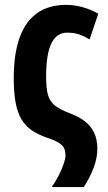

<svg xmlns="http://www.w3.org/2000/svg" viewBox="-20 -577 441 783"><path d="M249 -557.1Q282.7 -557.1 315.7 -548.1Q348.6 -539.1 380.9 -521L345.2 -416Q322.8 -430.2 301.5 -437Q280.3 -443.8 253.9 -443.8Q210.9 -443.8 189.5 -399.9Q168 -356 168 -264.2Q168 -217.8 175.5 -190.4Q183.1 -163.1 203.9 -146.7Q224.6 -130.4 264.2 -115.2Q300.8 -102.1 325.9 -82.5Q351.1 -63 364 -35.4Q377 -7.8 377 29.8Q377 66.9 361.8 107.2Q346.7 147.5 321.8 186H190.9Q206.5 164.1 219.2 138.9Q231.9 113.8 239.5 91.8Q247.1 69.8 247.1 58.1Q247.1 42.5 242.7 30.3Q238.3 18.1 222.4 7.1Q206.5 -3.9 172.9 -15.1Q135.7 -27.8 109.9 -45.4Q84 -63 67.6 -90.3Q51.3 -117.7 43.7 -158.4Q36.1 -199.2 36.1 -257.8Q36.1 -357.4 60.1 -423.8Q84 -490.2 131.6 -523.7Q179.2 -557.1 249 -557.1Z"/></svg>

Font: Open Sans Condensed
Style: Regular
Weight: 400
Width: 3
Designer: Monotype Design Team
Foundry: Monotype Imaging Inc.
Version: Version 3.000